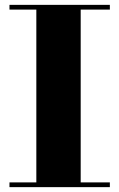

<svg xmlns="http://www.w3.org/2000/svg" viewBox="-20 -770 490 790"><path d="M19 0V-19.5H129.5V-730.5H19V-750H432V-730.5H312V-19.5H432V0Z"/></svg>

Font: Bodoni Moda ExtraBold
Style: Regular
Weight: 800
Version: Version 2.005